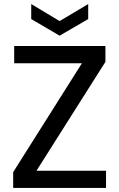

<svg xmlns="http://www.w3.org/2000/svg" viewBox="-20 -927 589 947"><path d="M45 0V-78L384 -615H50V-700H500V-622L160 -85H503V0ZM274 -751 134 -833V-907L274 -823L415 -907V-833Z"/></svg>

Font: DM Sans 20pt Medium
Style: Regular
Weight: 500
Version: Version 4.004;gftools[0.9.30]